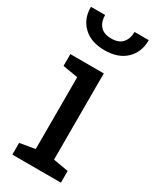

<svg xmlns="http://www.w3.org/2000/svg" viewBox="-197 -818 711 874"><g transform="rotate(30 159.0 -381.0)"><path d="M32.7 0V-61.5L112.3 -75.2V-452.6L32.7 -466.3V-528.3H208.5V-75.2L288.1 -61.5V0ZM158.2 -621.1Q87.4 -621.1 46.9 -659.4Q6.3 -697.8 6.3 -758.8L7.3 -761.7H80.6Q80.6 -726.6 99.4 -704.6Q118.2 -682.6 158.2 -682.6Q197.3 -682.6 216.3 -704.6Q235.4 -726.6 235.4 -761.7H309.1L310.1 -758.8Q309.6 -697.8 269.3 -659.4Q229 -621.1 158.2 -621.1Z"/></g></svg>

Font: Roboto Slab
Style: Regular
Weight: 400
Designer: Google
Version: Version 2.000; ttfautohint (v1.8.1.43-b0c9)